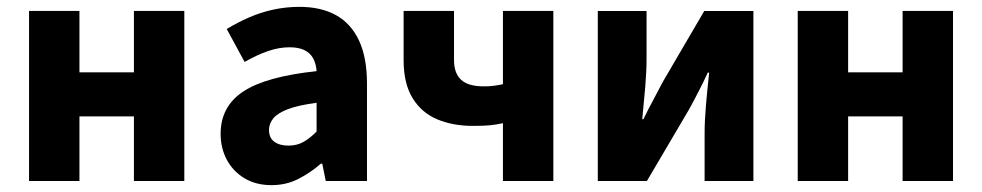

<svg xmlns="http://www.w3.org/2000/svg" viewBox="-20 -528 2864 560"><path d="M64.7 0V-496.1H211.7V-317.1H370.6V-496.1H517.6V0H370.6V-188.6H211.7V0Z M771.8 12Q726.5 12 693.2 -8Q660 -27.9 641.7 -61.8Q623.5 -95.7 623.5 -137.6Q623.5 -217.8 689.9 -261.4Q756.4 -305 903.4 -320.5Q901.9 -341.6 893.7 -357.2Q885.4 -372.9 868.5 -381.5Q851.5 -390.1 824.6 -390.1Q793.7 -390.1 761.7 -379Q729.7 -368 693.4 -347.4L641.3 -443.4Q672.8 -462.6 707 -477.4Q741.2 -492.2 777.8 -500.1Q814.4 -508 853.4 -508Q916.6 -508 960.5 -483.5Q1004.3 -459 1027.3 -409.3Q1050.4 -359.6 1050.4 -283.3V0H930.2L919.9 -50.6H915.9Q884.2 -23.2 849.1 -5.6Q814.1 12 771.8 12ZM821.2 -103.3Q846.2 -103.3 865.2 -114.1Q884.3 -124.9 903.4 -144.3V-228.2Q851 -221.3 820.7 -210Q790.4 -198.6 777.5 -183.2Q764.6 -167.8 764.6 -149Q764.6 -125.8 780.2 -114.5Q795.7 -103.3 821.2 -103.3Z M1446.9 0V-168.7Q1426.8 -164.3 1408.7 -162.6Q1390.6 -160.8 1359.7 -160.8Q1300.8 -160.8 1255.2 -180Q1209.6 -199.2 1183.4 -241.8Q1157.2 -284.3 1157.2 -353V-496.1H1304.2V-353Q1304.2 -314.8 1324.7 -295.5Q1345.1 -276.1 1391.7 -276.1Q1408 -276.1 1420.9 -277.9Q1433.9 -279.7 1446.9 -282.4V-496.1H1593.9V0Z M1723.6 0V-496H1865.8V-358.4Q1865.8 -320.1 1862 -274.7Q1858.2 -229.3 1853.2 -180.3H1856.6Q1868.9 -206 1885.3 -236.3Q1901.6 -266.7 1912.9 -288.7L2034.1 -496H2177.4V0H2035.1V-138.1Q2035.1 -175.5 2039 -220.9Q2042.9 -266.2 2048.4 -316.2H2044.4Q2032.5 -290.2 2016.7 -259.5Q2000.9 -228.8 1988.6 -206.9L1866.8 0Z M2306.7 0V-496.1H2453.7V-317.1H2612.6V-496.1H2759.6V0H2612.6V-188.6H2453.7V0Z"/></svg>

Font: Source Sans 3 VF
Style: Regular
Weight: 200
Designer: Paul D. Hunt
Foundry: Adobe
Version: Version 3.046;hotconv 1.0.118;makeotfexe 2.5.65603